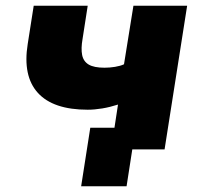

<svg xmlns="http://www.w3.org/2000/svg" viewBox="-20 -523 747 672"><path d="M423 129H264L296 -76H538L526 0H443ZM369 0 393 -157Q365 -148 338 -143.5Q311 -139 287 -139Q166 -139 112.5 -198Q59 -257 77 -369L98 -503H287L269 -387Q263 -353 267.5 -330.5Q272 -308 290.5 -297Q309 -286 346 -286Q364 -286 382.5 -289Q401 -292 414 -298L447 -503H635L556 0Z"/></svg>

Font: Nunito Sans 8pt Black
Style: Italic
Weight: 900
Italic angle: -9°
Version: Version 3.101;gftools[0.9.27]